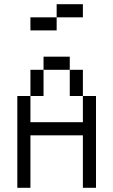

<svg xmlns="http://www.w3.org/2000/svg" viewBox="-20 -895 540 915"><path d="M375 -812.5V-875H250V-812.5H125V-750H250V-812.5ZM62.5 -437.5V0H125Q125 0 125 -250H375Q375 -250 375 0H437.5V-437.5H375Q375 -437.5 375 -312.5H125Q125 -312.5 125 -437.5ZM125 -437.5H187.5Q187.5 -437.5 187.5 -562.5H125Q125 -562.5 125 -437.5ZM375 -437.5Q375 -437.5 375 -562.5H312.5Q312.5 -562.5 312.5 -437.5ZM187.5 -562.5H312.5V-625H187.5Z"/></svg>

Font: Unifont
Style: Regular
Weight: 500
Version: Version 15.1.04